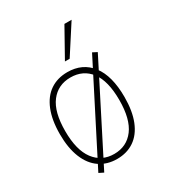

<svg xmlns="http://www.w3.org/2000/svg" viewBox="-193 -906 978 1063"><g transform="rotate(-30 295.5 -374.5)"><path d="M53.7 -269.5Q53.7 -359.4 79.1 -421.9Q104.5 -484.4 150.9 -515.6Q197.3 -546.9 260.7 -546.9Q357.4 -546.9 412.1 -476.1Q466.8 -405.3 466.8 -269.5Q466.8 -179.7 441.9 -117.7Q417 -55.7 370.6 -23.9Q324.2 7.8 260.7 7.8Q198.2 7.8 151.4 -23.9Q104.5 -55.7 79.1 -118.2Q53.7 -180.7 53.7 -269.5ZM433.6 -269.5Q433.6 -391.6 387.7 -452.1Q341.8 -512.7 260.7 -512.7Q180.7 -512.7 134.3 -452.1Q87.9 -391.6 87.9 -269.5Q87.9 -148.4 134.3 -86.4Q180.7 -24.4 260.7 -24.4Q340.8 -24.4 387.2 -85.9Q433.6 -147.5 433.6 -269.5ZM130.9 22.5 434.6 -573.2 462.9 -558.6 160.2 37.1ZM380.9 -786.1H426.8L309.6 -604.5H279.3Z"/></g></svg>

Font: Min Sans VF VF
Style: Regular
Weight: 400
Designer: Jinseong-Kim, NotoSansCJK, Nunito
Foundry: Jinseong-Kim
Version: Version 1.420;Glyphs 3.1.2 (3151)